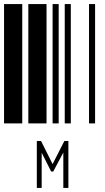

<svg xmlns="http://www.w3.org/2000/svg" viewBox="-20 -610 520 949"><path d="M0 0V-590H90V0ZM120 0V-590H210V0ZM240 0V-590H270V0ZM300 0V-590H330V0ZM420 0V-590H450V0ZM162 87H183L240 201L298 87H318V319H293V144L243 238H233L186 145V319H162Z"/></svg>

Font: Libre Barcode 39 Extended Text
Style: Regular
Weight: 400
Version: Version 1.005; ttfautohint (v1.8.3)